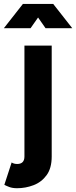

<svg xmlns="http://www.w3.org/2000/svg" viewBox="-20 -743 393 990"><path d="M40 94.7Q51.8 102.5 68.4 102.5Q106 102.5 106 64V-507.8H246.6V64Q246.6 124.5 220.2 160.4Q193.8 196.3 152.8 211.9Q111.8 227.5 68.4 227.5Q44.4 227.5 27.8 221.2Q11.2 214.8 2.4 210ZM137.7 -597.7H0L98.1 -722.7H254.4L352.5 -597.7H214.8L176.3 -652.8Z"/></svg>

Font: Giphurs
Style: Bold
Weight: 700
Version: Version 0.920; ttfautohint (v1.8.4.7-5d5b)